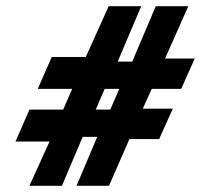

<svg xmlns="http://www.w3.org/2000/svg" viewBox="-20 -600 649 620"><path d="M30 -143H140L75 0H180L247 -158H294L227 0H332L398 -151H494L538 -249H441L470 -313H565L609 -411H513L588 -580H483L407 -401H360L436 -580H331L257 -416H147L102 -313H213L184 -246H75ZM289 -246 318 -313H365L336 -246Z"/></svg>

Font: Charger Sport
Style: BlkObl
Weight: 900
Designer: Jasper
Foundry: Cannot Into Space Fonts
Version: Version 1.1